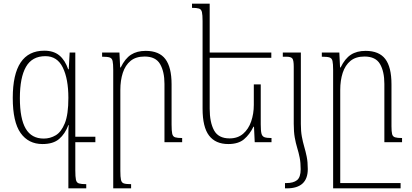

<svg xmlns="http://www.w3.org/2000/svg" viewBox="-20 -780 2257 1053"><path d="M362 -492H393V-30H503V0H393V154Q393 190 396.5 206Q400 222 413 226Q426 230 453 230V253H355V33Q355 -12 355 -45Q355 -78 357 -94H355Q337 -46 304.5 -18Q272 10 213 10Q136 10 93 -50.5Q50 -111 50 -243Q50 -502 223 -502Q274 -502 305.5 -476Q337 -450 354 -400H357ZM220 -20Q255 -20 285.5 -38Q316 -56 335.5 -104Q355 -152 355 -243Q355 -347 324.5 -409.5Q294 -472 229 -472Q156 -472 122.5 -413.5Q89 -355 89 -242Q89 -129 121 -74.5Q153 -20 220 -20Z M979 -23V0H882V-320Q882 -387 858 -428.5Q834 -470 773 -470Q725 -470 696 -446Q667 -422 653.5 -380.5Q640 -339 640 -287V157Q640 191 643.5 206.5Q647 222 659.5 226Q672 230 699 230V253H601V-396Q601 -430 597.5 -445.5Q594 -461 581 -465Q568 -469 540 -469V-492H635L639 -410H642Q666 -459 698.5 -480Q731 -501 779 -501Q853 -501 887 -456Q921 -411 921 -318V-97Q921 -62 924.5 -46.5Q928 -31 940.5 -27Q953 -23 979 -23Z M1410 -317V-98Q1410 -63 1414 -47.5Q1418 -32 1430.5 -27.5Q1443 -23 1469 -23V0H1377L1373 -85H1370Q1349 -42 1318 -16Q1287 10 1232 10Q1162 10 1126.5 -36.5Q1091 -83 1091 -184V-665Q1091 -698 1087.5 -713.5Q1084 -729 1071.5 -733Q1059 -737 1033 -737V-760H1130V-492H1468V-463H1130V-184Q1130 -109 1154 -65Q1178 -21 1239 -21Q1284 -21 1313.5 -46.5Q1343 -72 1357.5 -114Q1372 -156 1372 -205V-317Z M1591 -101V-414Q1591 -449 1583.5 -459Q1576 -469 1550 -469H1531V-492H1630V-100Q1630 -60 1635.5 -30.5Q1641 -1 1648.5 24.5Q1656 50 1662 79Q1668 108 1668 147Q1668 253 1553 253H1543V224H1551Q1589 224 1609 208Q1629 192 1629 148Q1629 112 1623.5 84.5Q1618 57 1610 31Q1602 5 1596.5 -26Q1591 -57 1591 -101Z M2127 -88Q2127 -58 2130.5 -44.5Q2134 -31 2146.5 -27Q2159 -23 2185 -23V0H2088V-320Q2088 -388 2064 -429Q2040 -470 1979 -470Q1931 -470 1902 -446Q1873 -422 1859.5 -380.5Q1846 -339 1846 -287V224H2177V253H1807V-396Q1807 -430 1803.5 -445.5Q1800 -461 1787 -465Q1774 -469 1745 -469V-492H1841L1845 -410H1848Q1872 -459 1904.5 -480Q1937 -501 1985 -501Q2059 -501 2093 -456.5Q2127 -412 2127 -318Z"/></svg>

Font: Noto Serif Armenian SemiCondensed ExtraLight
Style: Regular
Weight: 200
Width: 4
Designer: Monotype Design Team
Foundry: Monotype Imaging Inc.
Version: Version 2.008; ttfautohint (v1.8.4.7-5d5b)